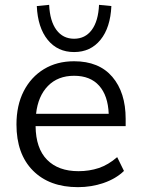

<svg xmlns="http://www.w3.org/2000/svg" viewBox="-20 -764 584 793"><path d="M302 9Q184 9 116 -59.5Q48 -128 48 -250Q48 -329 78 -387.5Q108 -446 161.5 -478.5Q215 -511 286 -511Q389 -511 444 -446.5Q499 -382 499 -273V-243H127Q128 -151 174.5 -104Q221 -57 304 -57Q349 -57 388 -70Q427 -83 464 -115L492 -58Q459 -26 408.5 -8.5Q358 9 302 9ZM286 -451Q219 -451 178 -409Q137 -367 129 -294H429Q426 -369 389.5 -410Q353 -451 286 -451ZM286 -549Q218 -549 177 -599.5Q136 -650 132 -739L183 -744Q186 -677 213 -640.5Q240 -604 286 -604Q332 -604 359 -640.5Q386 -677 389 -744L440 -739Q436 -650 395 -599.5Q354 -549 286 -549Z"/></svg>

Font: Mulish
Style: Regular
Weight: 400
Designer: Vernon Adams
Foundry: Vernon Adams
Version: Version 3.603; ttfautohint (v1.8.3)